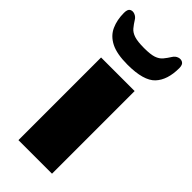

<svg xmlns="http://www.w3.org/2000/svg" viewBox="-217 -698 736 736"><g transform="rotate(45 151.0 -329.5)"><path d="M60 0V-448H242V0ZM151 -500Q93 -500 60.5 -516.5Q28 -533 14.5 -563Q1 -593 1 -631Q1 -651 10.5 -656Q20 -661 31.5 -656.5Q43 -652 49 -642Q59 -626 69 -614Q79 -602 97.5 -596Q116 -590 151 -590Q186 -590 203.5 -596Q221 -602 231 -614Q241 -626 251 -642Q258 -653 269.5 -657Q281 -661 291 -655.5Q301 -650 301 -631Q301 -567 269.5 -533.5Q238 -500 151 -500Z"/></g></svg>

Font: Goldman
Style: Bold
Weight: 700
Designer: Jaikishan Patel
Version: Version 1.000; ttfautohint (v1.8.3)